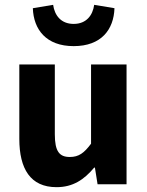

<svg xmlns="http://www.w3.org/2000/svg" viewBox="-20 -763 608 795"><path d="M214 12C282 12 328 -19 370 -69H373L384 0H504V-496H357V-168C328 -129 306 -113 269 -113C226 -113 207 -136 207 -207V-496H60V-188C60 -64 106 12 214 12ZM285 -572C400 -572 451 -641 454 -729L370 -743C364 -700 338 -664 285 -664C232 -664 206 -700 200 -743L116 -729C119 -641 171 -572 285 -572Z"/></svg>

Font: Giro Sans Regular
Style: Bold
Weight: 700
Designer: Paul D. Hunt
Foundry: Adobe Systems Incorporated
Version: Version 1.000;PS 1.0;hotconv 1.0.88;makeotf.lib2.5.647800